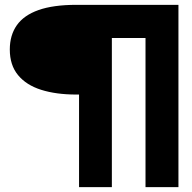

<svg xmlns="http://www.w3.org/2000/svg" viewBox="-20 -695 791 793"><path d="M306.5 78H442V-538H581V78H717V-675H295Q200 -675 139.2 -653.5Q78.5 -632 49.5 -590.8Q20.5 -549.5 20.5 -490.5Q20.5 -426 54.5 -384.8Q88.5 -343.5 150.2 -324Q212 -304.5 295 -304.5H306.5Z"/></svg>

Font: Anybody SemiExpanded ExtraBold
Style: Regular
Weight: 800
Width: 6
Version: Version 1.113;gftools[0.9.25]